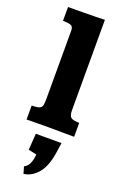

<svg xmlns="http://www.w3.org/2000/svg" viewBox="-173 -694 663 1023"><g transform="rotate(20 158.5 -182.5)"><path d="M22.9 0Q22.9 -2 22.9 -13.4Q22.9 -24.9 22.9 -39.6Q22.9 -54.2 22.9 -65.7Q22.9 -77.1 22.9 -79.1Q53.7 -79.1 66.4 -84.7Q79.1 -90.3 81.8 -103.5Q84.5 -116.7 84.5 -140.1V-526.4Q84.5 -549.8 69.6 -554.9Q54.7 -560.1 25.4 -560.5V-638.7Q35.6 -638.7 59.6 -638.7Q83.5 -638.7 106 -639.2Q128.4 -639.6 134.8 -639.6Q159.2 -639.6 183.3 -640.1Q207.5 -640.6 233.4 -641.6V-129.4Q233.4 -98.6 245.1 -88.9Q256.8 -79.1 292.5 -79.1V0Q259.8 0 227.1 -0.2Q194.3 -0.5 151.9 -1Q112.8 -1 83 -0.5Q53.2 0 22.9 0ZM106.4 277.8 95.2 239.3Q113.3 230 121.3 214.1Q129.4 198.2 132.1 182.4Q134.8 166.5 135.7 157.7L88.9 147.5L95.2 54.7H240.7L233.4 105.5Q221.2 191.4 186.5 231.9Q151.9 272.5 106.4 277.8Z"/></g></svg>

Font: Kameron
Style: Bold
Weight: 700
Designer: Vernon Adams
Foundry: Vernon Adams
Version: Version 1.100